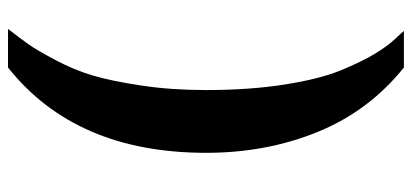

<svg xmlns="http://www.w3.org/2000/svg" viewBox="-288 -500 1005 468"><g transform="rotate(-90 214.0 -265.5)"><path d="M76 -265Q76 -583 284 -748H378Q354 -717 340.5 -698Q327 -679 302.5 -633Q278 -587 264.5 -541.5Q251 -496 240 -423Q229 -350 229 -266Q229 -159 242.5 -73.5Q256 12 277 63Q298 114 317 145.5Q336 177 354 196Q372 215 373 217H284Q178 132 127 7Q76 -118 76 -265Z"/></g></svg>

Font: Coval
Style: Black
Weight: 1000
Foundry: Context Ltd
Version: Version 001.000